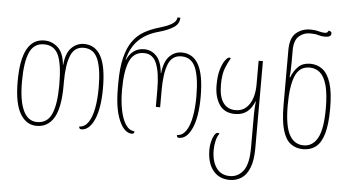

<svg xmlns="http://www.w3.org/2000/svg" viewBox="-62 -883 2254 1245"><g transform="rotate(5 1065.0 -260.0)"><path d="M195 10Q128 10 88 -57Q48 -124 48 -267Q48 -546 198 -546Q248 -546 286 -511.5Q324 -477 331 -400H333Q340 -477 375 -511.5Q410 -546 456 -546Q529 -546 566 -479.5Q603 -413 603 -271Q603 -140 570.5 -66.5Q538 7 486 7Q477 7 474 1Q471 -5 471 -10Q507 -11 530 -45Q553 -79 564 -137.5Q575 -196 575 -271Q575 -396 548 -458.5Q521 -521 456 -521Q396 -521 371.5 -461Q347 -401 347 -291V-267Q347 -122 308 -56Q269 10 195 10ZM196 -15Q264 -15 291.5 -79.5Q319 -144 319 -267Q319 -401 292 -461Q265 -521 198 -521Q132 -521 104 -458Q76 -395 76 -267Q76 -143 106.5 -79Q137 -15 196 -15Z M816 7Q766 7 732.5 -69.5Q699 -146 699 -281V-313Q699 -412 715.5 -478.5Q732 -545 762 -587Q792 -629 834.5 -653.5Q877 -678 929 -693Q956 -701 982 -711Q1008 -721 1025.5 -735.5Q1043 -750 1044 -770H1063Q1063 -730 1027 -706.5Q991 -683 929 -666Q849 -644 800.5 -595.5Q752 -547 733 -467H735Q771 -546 848 -546Q894 -546 927.5 -511.5Q961 -477 968 -400H970Q978 -477 1012 -511.5Q1046 -546 1092 -546Q1165 -546 1202 -479.5Q1239 -413 1239 -271Q1239 -140 1206.5 -66.5Q1174 7 1122 7Q1113 7 1110 1Q1107 -5 1107 -10Q1143 -11 1166 -45Q1189 -79 1200 -137.5Q1211 -196 1211 -271Q1211 -396 1184 -458.5Q1157 -521 1092 -521Q1031 -521 1007 -461Q983 -401 983 -291V-180H955V-291Q955 -401 931 -461Q907 -521 848 -521Q783 -521 755 -458.5Q727 -396 727 -271Q727 -197 739 -138.5Q751 -80 774 -46Q797 -12 831 -10Q831 -3 827.5 2Q824 7 816 7Z M1473 250Q1403 250 1364 200.5Q1325 151 1325 66Q1325 41 1331 15Q1337 -11 1347.5 -29Q1358 -47 1370 -47Q1374 -47 1376.5 -46Q1379 -45 1381 -43Q1367 -24 1360 5.5Q1353 35 1353 66Q1353 138 1383.5 181.5Q1414 225 1472 225Q1525 225 1559 180.5Q1593 136 1593 30V-190Q1593 -210 1594.5 -231Q1596 -252 1598 -272H1596Q1579 -228 1548.5 -203.5Q1518 -179 1470 -179Q1401 -179 1368 -228.5Q1335 -278 1335 -355Q1335 -417 1347.5 -458Q1360 -499 1376 -519.5Q1392 -540 1401 -540Q1408 -540 1412 -536Q1396 -511 1379.5 -469.5Q1363 -428 1363 -360Q1363 -281 1391.5 -242.5Q1420 -204 1472 -204Q1513 -204 1540 -228.5Q1567 -253 1580 -292.5Q1593 -332 1593 -378V-536H1621V30Q1621 110 1601.5 158.5Q1582 207 1548.5 228.5Q1515 250 1473 250Z M1930 10Q1882 10 1848 -16Q1814 -42 1796.5 -102.5Q1779 -163 1779 -265V-621Q1779 -701 1817.5 -734Q1856 -767 1911 -767Q1923 -767 1937 -765.5Q1951 -764 1961 -761Q1972 -758 1984 -756Q1996 -754 2004 -754Q2016 -754 2021.5 -759.5Q2027 -765 2028 -770Q2034 -770 2041 -766Q2048 -762 2048 -753Q2048 -729 2008 -729Q1987 -729 1966 -735Q1953 -739 1941 -740.5Q1929 -742 1911 -742Q1868 -742 1837.5 -714.5Q1807 -687 1807 -622V-546Q1807 -520 1806 -495Q1805 -470 1802 -447H1806Q1823 -491 1852 -518.5Q1881 -546 1929 -546Q1974 -546 2008.5 -520Q2043 -494 2062.5 -433.5Q2082 -373 2082 -267Q2082 -164 2064 -103Q2046 -42 2012 -16Q1978 10 1930 10ZM1931 -15Q1990 -15 2022 -73.5Q2054 -132 2054 -265Q2054 -360 2038.5 -416Q2023 -472 1994.5 -496.5Q1966 -521 1927 -521Q1860 -521 1833 -455.5Q1806 -390 1806 -265Q1806 -132 1838 -73.5Q1870 -15 1931 -15Z"/></g></svg>

Font: Noto Serif Georgian ExtraCondensed Thin
Style: Regular
Weight: 100
Width: 2
Designer: Monotype Design Team, Akaki Razmadze
Foundry: Google LLC
Version: Version 2.003; ttfautohint (v1.8.4.7-5d5b)